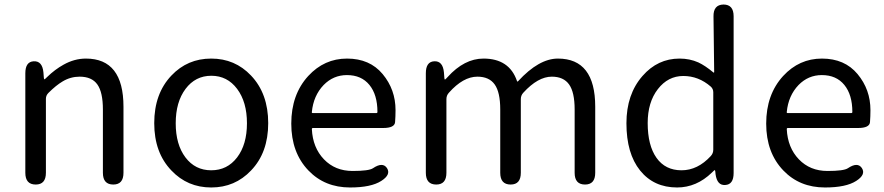

<svg xmlns="http://www.w3.org/2000/svg" viewBox="-20 -816 3911 849"><path d="M138 0Q92 0 92 -52V-492Q92 -543 129 -545Q167 -547 172 -496L174 -471Q175 -465 176.5 -465Q178 -465 189 -476Q223 -509 261 -530Q309 -557 360 -557Q526 -557 526 -344V-52Q526 0 481 0Q435 0 435 -52V-332Q435 -408 410.5 -442.5Q386 -477 332 -477Q292 -477 257 -456Q228 -439 194 -405Q183 -394 183 -379V-52Q183 0 138 0Z M738 -62Q662 -141 662 -271.5Q662 -402 738 -482Q809 -557 914 -557Q1019 -557 1090 -482Q1166 -402 1166 -271.5Q1166 -141 1090 -62Q1019 13 914 13Q809 13 738 -62ZM800 -120Q843 -63 914 -63Q985 -63 1028.5 -120Q1072 -177 1072 -271Q1072 -365 1028.5 -423Q985 -481 914.5 -481Q844 -481 800.5 -423Q757 -365 757 -271Q757 -177 800 -120Z M1528 13Q1416 13 1344 -62Q1268 -141 1268 -269.5Q1268 -398 1343 -480Q1414 -557 1514.5 -557Q1615 -557 1672 -488.5Q1729 -420 1729 -329Q1729 -302 1727 -276Q1725 -250 1674 -250H1364Q1359 -250 1359 -245Q1363 -163 1412.5 -111.5Q1462 -60 1539 -60Q1611 -60 1629 -72Q1672 -101 1691 -73Q1710 -44 1666 -16Q1621 13 1528 13ZM1359 -321Q1358 -316 1363 -316H1644Q1649 -316 1649 -321Q1649 -397 1613.5 -440.5Q1578 -484 1514 -484Q1454 -484 1411 -440Q1366 -393 1359 -321Z M1909 0Q1863 0 1863 -52V-492Q1863 -543 1900 -545Q1938 -547 1943 -496L1945 -470Q1946 -464 1947.5 -464Q1949 -464 1959 -475Q2033 -557 2118 -557Q2232 -557 2266 -458Q2268 -453 2271 -457Q2363 -557 2447 -557Q2612 -557 2612 -344V-52Q2612 0 2567 0Q2521 0 2521 -52V-332Q2521 -408 2496.5 -442.5Q2472 -477 2420 -477Q2359 -477 2294 -406Q2283 -394 2283 -378V-52Q2283 0 2238 0Q2192 0 2192 -52V-332Q2192 -408 2167.5 -442.5Q2143 -477 2091 -477Q2028 -477 1965 -406Q1954 -394 1954 -378V-52Q1954 0 1909 0Z M2974 13Q2871 13 2810.5 -62Q2750 -137 2750 -271Q2750 -399 2821 -480Q2888 -557 2985 -557Q3030 -557 3068 -540Q3098 -526 3134 -496Q3138 -493 3138 -498L3135 -743Q3134 -795 3179 -796Q3224 -796 3224 -744V-51Q3224 0 3187 2Q3151 5 3144 -46L3143 -57Q3142 -64 3140.5 -64Q3139 -64 3128 -53Q3060 13 2974 13ZM3123 -126Q3134 -138 3134 -154V-408Q3134 -423 3123 -433Q3069 -480 3001.5 -480Q2934 -480 2889 -422Q2844 -364 2844 -272Q2844 -173 2883 -118Q2922 -63 2993.5 -63Q3065 -63 3123 -126Z M3628 13Q3516 13 3444 -62Q3368 -141 3368 -269.5Q3368 -398 3443 -480Q3514 -557 3614.5 -557Q3715 -557 3772 -488.5Q3829 -420 3829 -329Q3829 -302 3827 -276Q3825 -250 3774 -250H3464Q3459 -250 3459 -245Q3463 -163 3512.5 -111.5Q3562 -60 3639 -60Q3711 -60 3729 -72Q3772 -101 3791 -73Q3810 -44 3766 -16Q3721 13 3628 13ZM3459 -321Q3458 -316 3463 -316H3744Q3749 -316 3749 -321Q3749 -397 3713.5 -440.5Q3678 -484 3614 -484Q3554 -484 3511 -440Q3466 -393 3459 -321Z"/></svg>

Font: Resource Han Rounded HK
Style: Regular
Weight: 400
Designer: Cyano Hao (round all glyphs); Ryoko NISHIZUKA  (kana, bopomofo & ideographs); Paul D. Hunt (Latin, Greek & Cyrillic); Sa
Foundry: Cyano Hao
Version: 0.990